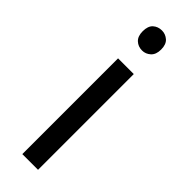

<svg xmlns="http://www.w3.org/2000/svg" viewBox="-251 -749 760 760"><g transform="rotate(45 129.0 -368.5)"><path d="M173 -536V0H85V-536ZM130 -737Q150 -737 165.5 -723.5Q181 -710 181 -681Q181 -653 165.5 -639Q150 -625 130 -625Q108 -625 93 -639Q78 -653 78 -681Q78 -710 93 -723.5Q108 -737 130 -737Z"/></g></svg>

Font: uhindi05
Style: Book
Weight: 400
Designer: Jelle Bosma - Monotype Design Team
Foundry: Monotype Imaging Inc.
Version: Version 2.003